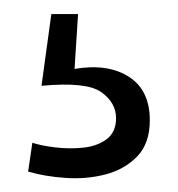

<svg xmlns="http://www.w3.org/2000/svg" viewBox="-20 -41 253 273"><path d="M20 203 26 162Q38 166 58 168.5Q78 171 98 169Q118 167 131.5 157Q145 147 145 127Q145 105 124 90Q103 75 39 81L53 -21H91L86 57Q133 49 163 68Q193 87 193 130Q193 163 175 181.5Q157 200 130 207Q103 214 73.5 212Q44 210 20 203Z"/></svg>

Font: Bricolage Grotesque 10pt Condensed ExtraLight
Style: Regular
Weight: 200
Width: 3
Designer: Mathieu Triay
Foundry: Atelier Triay
Version: Version 1.000; ttfautohint (v1.8.4.7-5d5b);gftools[0.9.32]